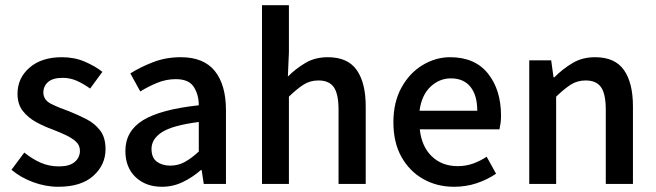

<svg xmlns="http://www.w3.org/2000/svg" viewBox="-20 -704 2510 735"><path d="M203 11Q154 11 106 -7Q58 -25 24 -54L73 -120Q104 -95 136 -81Q168 -67 206 -67Q246 -67 266 -84Q286 -101 286 -127Q286 -148 270.5 -162Q255 -176 231.5 -187Q208 -198 182 -208Q151 -219 119.5 -236Q88 -253 67.5 -279Q47 -305 47 -345Q47 -405 93 -445Q139 -485 217 -485Q265 -485 304.5 -468Q344 -451 372 -429L325 -365Q300 -383 274.5 -394.5Q249 -406 220 -406Q182 -406 164 -390Q146 -374 146 -350Q146 -321 176.5 -306Q207 -291 247 -277Q279 -264 310.5 -248Q342 -232 363 -205Q384 -178 384 -133Q384 -73 337.5 -31Q291 11 203 11Z M600 11Q538 11 499 -26Q460 -63 460 -126Q460 -202 527 -243.5Q594 -285 741 -301Q741 -341 722 -371Q703 -401 653 -401Q616 -401 582 -387Q548 -373 517 -354L479 -423Q517 -447 566 -466Q615 -485 672 -485Q760 -485 802.5 -432Q845 -379 845 -282V0H760L752 -53H749Q717 -25 679.5 -7Q642 11 600 11ZM632 -70Q662 -70 687.5 -84Q713 -98 741 -124V-237Q640 -224 600 -198Q560 -172 560 -134Q560 -100 580.5 -85Q601 -70 632 -70Z M983 0V-684H1086V-504L1082 -411Q1112 -441 1149 -463Q1186 -485 1235 -485Q1311 -485 1345.5 -436Q1380 -387 1380 -297V0H1276V-284Q1276 -344 1258 -370Q1240 -396 1199 -396Q1167 -396 1142 -380Q1117 -364 1086 -334V0Z M1718 11Q1653 11 1600.5 -18.5Q1548 -48 1517 -103Q1486 -158 1486 -236Q1486 -313 1517 -369Q1548 -425 1598 -455Q1648 -485 1703 -485Q1798 -485 1848 -422.5Q1898 -360 1898 -261Q1898 -245 1896 -231Q1894 -217 1892 -209H1587Q1594 -143 1633 -105.5Q1672 -68 1732 -68Q1763 -68 1790 -77.5Q1817 -87 1843 -104L1879 -39Q1845 -16 1804.5 -2.5Q1764 11 1718 11ZM1586 -280H1807Q1807 -339 1781 -371.5Q1755 -404 1706 -404Q1662 -404 1628 -372Q1594 -340 1586 -280Z M2006 0V-473H2090L2099 -408H2102Q2134 -440 2171.5 -462.5Q2209 -485 2258 -485Q2334 -485 2368.5 -436Q2403 -387 2403 -297V0H2299V-284Q2299 -344 2281 -370Q2263 -396 2222 -396Q2190 -396 2165 -380Q2140 -364 2109 -334V0Z"/></svg>

Font: Narnoor Medium
Style: Regular
Weight: 500
Designer: S. Sridhar Murthy
Foundry: SIL International
Version: Version 3.000